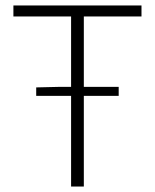

<svg xmlns="http://www.w3.org/2000/svg" viewBox="-20 -679 564 699"><path d="M238.8 0V-330.1H111.8V-360.8L198.2 -362.8H238.8V-619.1H28.8V-659.2H495.1V-619.1H285.2V-362.8H412.1V-330.1H285.2V0Z"/></svg>

Font: SourceSansPro-Light
Style: Regular
Weight: 300
Designer: Paul D. Hunt
Foundry: Adobe Systems Incorporated
Version: Version 2.020;PS 2.0;hotconv 1.0.86;makeotf.lib2.5.63406